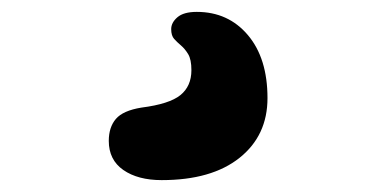

<svg xmlns="http://www.w3.org/2000/svg" viewBox="-20 -74 634 323"><path d="M252 229Q212 229 187.5 212Q163 195 163 163Q163 140 175 126Q187 112 218 107Q265 101 283.5 86Q302 71 302 44Q302 26 296.5 17Q291 8 284.5 2.5Q278 -3 273 -8.5Q268 -14 268 -25Q268 -36 278.5 -45Q289 -54 311 -54Q364 -54 397 -15Q430 24 430 91Q430 154 383 191.5Q336 229 252 229Z"/></svg>

Font: Shantell Sans Light SemiBold
Style: Regular
Weight: 600
Version: Version 1.008;[ac192a2d6]